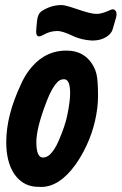

<svg xmlns="http://www.w3.org/2000/svg" viewBox="-20 -738 485 766"><path d="M286.1 -702.1Q341.8 -682.6 363.3 -682.6Q368.7 -682.6 373.5 -683.1Q390.6 -684.6 422.9 -699.2Q430.7 -702.6 437 -698.7Q448.7 -690.4 443.4 -668.9L429.7 -622.1Q425.3 -605 407.2 -592.8Q403.8 -590.8 400.9 -588.9Q379.9 -576.2 347.7 -576.2Q344.7 -576.2 341.3 -576.7Q308.6 -579.1 279.3 -590.8Q275.4 -592.8 267.6 -596.2Q228 -614.3 210 -614.3Q179.2 -614.3 154.3 -599.6Q143.6 -593.3 136.2 -592.8Q121.1 -592.3 125 -625L127.9 -656.2Q131.3 -682.6 144.5 -692.4Q181.6 -717.3 223.6 -717.8Q231.4 -717.8 240.7 -715.8Q249.5 -714.4 286.1 -702.1ZM248 -276.4Q259.8 -332.5 259.8 -367.2Q259.8 -421.9 235.4 -421.9Q220.7 -421.9 209.5 -411.1Q187 -387.7 168 -338.4Q125 -229 125 -170.9Q125 -109.4 151.4 -109.4Q166.5 -109.9 178.7 -121.1Q197.8 -139.2 212.9 -173.8Q238.8 -232.4 248 -276.4ZM63.5 -401.4Q76.2 -430.7 94.2 -455.1Q121.1 -491.7 154.3 -511.7Q194.3 -536.1 244.1 -536.1Q254.4 -536.1 263.7 -535.2Q325.7 -527.3 354.5 -470.7Q360.8 -459 364.7 -443.4Q371.1 -418.5 371.1 -354.5Q371.1 -332 368.2 -307.6Q355.5 -203.1 300.8 -111.3Q291.5 -95.7 281.2 -81.1Q216.8 7.8 144.5 7.8Q129.9 7.8 119.6 6.8Q67.4 1.5 35.6 -45.9Q4.9 -93.3 4.9 -170.9Q4.9 -277.3 63.5 -401.4Z"/></svg>

Font: Allan
Style: Bold
Weight: 700
Version: Version 1.005